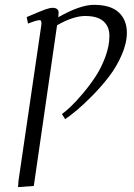

<svg xmlns="http://www.w3.org/2000/svg" viewBox="-20 -476 550 790"><path d="M54.2 293.9 56.2 267.1 149.9 -372.1Q152.8 -393.1 143.1 -393.1Q130.9 -393.1 95.2 -378.9L89.8 -405.8Q146 -429.7 165.3 -436.8Q184.6 -443.8 196.8 -443.8Q221.2 -443.8 221.2 -422.9Q221.2 -416 220.2 -410.2L219.2 -404.8Q309.6 -456.1 366.2 -456.1Q435.5 -456.1 468.8 -424.8Q502 -393.6 502 -341.8Q502 -298.8 481 -250.5Q460 -202.1 429.7 -162.4Q399.4 -122.6 362.3 -84.7Q325.2 -46.9 296.9 -23.2Q268.6 0.5 248 14.2L234.9 -6.8Q248.5 -16.1 270.3 -36.6Q292 -57.1 320.3 -90.6Q348.6 -124 372.8 -160.6Q397 -197.3 413.6 -242.4Q430.2 -287.6 430.2 -328.1Q430.2 -366.7 405.8 -388.4Q381.3 -410.2 330.1 -410.2Q281.7 -410.2 214.8 -372.1L119.1 289.1Z"/></svg>

Font: Dehuti Alt
Style: Italic
Weight: 400
Version: Version 1.2